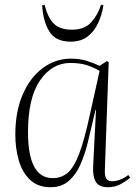

<svg xmlns="http://www.w3.org/2000/svg" viewBox="-20 -768 573 802"><path d="M418 -59Q417 -31 424.5 -21Q432 -11 447 -11Q482 -11 516 -37L524 -26Q505 -10 482 2Q459 14 431 14Q394 14 380.5 -8Q367 -30 369 -73L381 -309H379L347 -174Q335 -124 316 -81Q297 -38 267 -12Q237 14 191 14Q138 14 105.5 -17Q73 -48 58.5 -98Q44 -148 44 -206Q44 -302 75 -373.5Q106 -445 159 -484Q212 -523 276 -523Q312 -523 341.5 -514Q371 -505 396 -493L427 -513L434 -508ZM200 -24Q236 -24 262 -45.5Q288 -67 310 -124Q332 -181 355 -287L396 -472Q362 -491 335.5 -498Q309 -505 273 -505Q198 -505 147.5 -432.5Q97 -360 97 -216Q97 -24 200 -24ZM275 -594Q212 -594 186 -636.5Q160 -679 156 -746L166 -748Q180 -694 205 -669Q230 -644 281 -644Q333 -644 361 -675Q389 -706 402 -748L412 -746Q406 -707 390 -672Q374 -637 346 -615.5Q318 -594 275 -594Z"/></svg>

Font: Display Extralight
Style: Italic
Weight: 200
Italic angle: -2°
Designer: Latin by Veronika Burian and Jose Scaglione. Greek by Irene Vlachou. Cyrillic by Vera Evstafieva
Foundry: TypeTogether
Version: Version 3.002